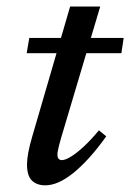

<svg xmlns="http://www.w3.org/2000/svg" viewBox="-20 -559 400 590"><path d="M62 -395.5 70 -442.5H360L353 -395.5ZM168 -136Q164 -122 161.5 -112.2Q159 -102.5 157.8 -95.8Q156.5 -89 156.5 -84.5Q156.5 -75 160.2 -71Q164 -67 170 -67Q180.5 -67 197.8 -77.5Q215 -88 237 -108.2Q259 -128.5 284 -158.5L306.5 -140Q280 -103 254.8 -75Q229.5 -47 206 -28Q182.5 -9 160.8 0.8Q139 10.5 119 10.5Q93.5 10.5 78.2 -4Q63 -18.5 63 -54Q63 -69 67 -90.8Q71 -112.5 79.5 -141L195.5 -539H288Z"/></svg>

Font: Newsreader 16pt Medium
Style: Italic
Weight: 500
Italic angle: -17°
Designer: Hugues Gentile
Foundry: Production Type
Version: Version 1.003